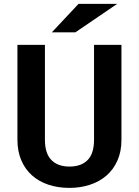

<svg xmlns="http://www.w3.org/2000/svg" viewBox="-20 -937 701 968"><path d="M454.1 -710.9H592.3V-232.4Q592.3 -172.9 572 -127.4Q551.8 -82 516.4 -51.5Q481 -21 433.1 -5.4Q385.3 10.3 330.1 10.3Q272 10.3 223.9 -5.9Q175.8 -22 141.1 -53Q106.4 -84 87.2 -129.2Q67.9 -174.3 67.9 -232.4V-710.9H206.5V-232.4Q206.5 -163.6 239 -130.4Q271.5 -97.2 330.1 -97.2Q389.2 -97.2 421.6 -129.9Q454.1 -162.6 454.1 -232.4ZM241.2 -773.9 376 -917.5H570.8L359.9 -773.9Z"/></svg>

Font: Ufes Sans
Style: Bold
Weight: 700
Designer: Ricardo Esteves & Filipe Motta
Foundry: ProDesignUfes - Ricardo Esteves, Filipe Motta (This is a derivative work, based on Roboto family, by Christian Robertson
Version: Version 2.0